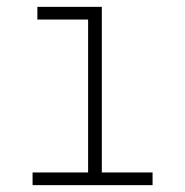

<svg xmlns="http://www.w3.org/2000/svg" viewBox="-20 -540 540 560"><path d="M75 0V-37H237V-483H89V-520H277V-37H425V0Z"/></svg>

Font: Iosevka Extralight
Style: Regular
Weight: 200
Monospace: yes
Designer: Belleve Invis
Foundry: Belleve Invis
Version: Version 32.0.1; ttfautohint (v1.8.4)